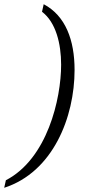

<svg xmlns="http://www.w3.org/2000/svg" viewBox="-73 -768 408 914"><path d="M-53 126C179 51 282 -210 282 -435C282 -577 239 -693 135 -748L127 -712C193 -662 218 -560 218 -460C218 -297 152 -12 -45 90Z"/></svg>

Font: Noto Serif Tamil Light
Style: Italic
Weight: 300
Italic angle: -12°
Designer: Indian Type Foundry, Tom Grace, and the Monotype Design Team
Foundry: Monotype Imaging Inc.
Version: Version 2.003